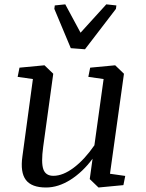

<svg xmlns="http://www.w3.org/2000/svg" viewBox="-20 -835 657 866"><path d="M386.7 -529.8 499.5 -540.5 539.1 -502.4 476.1 -51.3 544.9 -41.5 536.6 0 424.3 10.7 384.8 -27.3 397.5 -119.1Q353 -59.1 297.9 -24.2Q242.7 10.7 187.5 10.7Q122.6 10.7 96.7 -23.4Q70.8 -57.6 81.1 -129.9L128.4 -478.5L59.6 -488.3L67.9 -529.8L180.7 -540.5L220.2 -502.4L174.8 -172.9Q165 -101.1 175.5 -71.5Q186 -42 220.7 -42Q264.2 -42 313 -78.9Q361.8 -115.7 405.8 -179.7L447.3 -478.5L378.4 -488.3ZM227.1 -810.5 274.4 -815.4 343.3 -687.5 459.5 -815.4 504.9 -810.5 502.9 -794.9 363.3 -612.8 299.3 -617.7 225.1 -794.9Z"/></svg>

Font: Noticia Text
Style: Italic
Weight: 400
Italic angle: -8°
Designer: JM Sole
Foundry: JM Sole
Version: Version 1.003